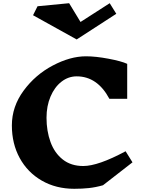

<svg xmlns="http://www.w3.org/2000/svg" viewBox="-20 -1157 882 1197"><path d="M773 -759V-541H662Q587 -681 458 -681Q406 -681 363 -647.5Q320 -614 295 -555Q270 -496 270 -423Q270 -340 295 -271.5Q320 -203 371.5 -162.5Q423 -122 499 -122Q592 -122 763 -214L806 -145L622 -2Q576 11 534 15.5Q492 20 443 20Q329 20 240.5 -31Q152 -82 103 -171.5Q54 -261 54 -375Q54 -492 127 -591.5Q200 -691 309 -748.5Q418 -806 516 -806Q576 -806 656 -791Q736 -776 773 -759ZM458 -911 186 -1062 214 -1118 411 -1137 482 -1020 664 -1137 705 -1071Z"/></svg>

Font: Inknut Antiqua ExtraBold
Style: Regular
Weight: 800
Designer: Claus Eggers Sørensen
Foundry: Claus Eggers Sørensen
Version: Version 1.003; ttfautohint (v1.8.2) -l 8 -r 50 -G 200 -x 14 